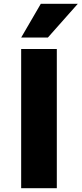

<svg xmlns="http://www.w3.org/2000/svg" viewBox="-20 -987 428 1007"><path d="M194 -967H388L231 -790H91ZM91 0V-730H278V0Z"/></svg>

Font: M PLUS 1p ExtraBold
Style: Regular
Weight: 800
Version: Version 1.062